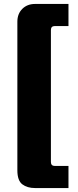

<svg xmlns="http://www.w3.org/2000/svg" viewBox="-20 -788 395 973"><path d="M327 -768V-656H258Q238 -656 238 -636V33Q238 53 258 53H327V165H158Q118 165 93 146Q68 127 68 75V-678Q68 -718 93 -743Q118 -768 158 -768Z"/></svg>

Font: Exo 2 ExtraBold
Style: Regular
Weight: 800
Designer: Natanael Gama
Foundry: Natanael Gama
Version: Version 2.010